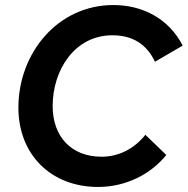

<svg xmlns="http://www.w3.org/2000/svg" viewBox="-20 -728 745 762"><path d="M369 14C478 14 577 -35 640 -113L557 -193C513 -138 452 -106 383 -106C263 -106 189 -186 189 -307C189 -451 277 -588 426 -588C510 -588 564 -549 595 -483L705 -547C649 -656 544 -708 430 -708C208 -708 53 -516 53 -301C53 -113 184 14 369 14Z"/></svg>

Font: Fixel Display 20240404 SemiBold
Style: Italic
Weight: 600
Italic angle: -10°
Designer: AlfaBravo + MacPaw
Foundry: Kyrylo Tkachov, Marchela Mozhyna, Serhii Makarenko, Maria Weinstein, Zakhar Kryvoshyya
Version: Version 1.211;Glyphs 3.2 (3225)